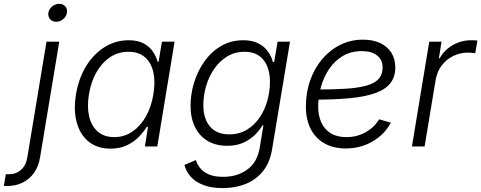

<svg xmlns="http://www.w3.org/2000/svg" viewBox="-114 -756 2484 991"><path d="M126 -541H191.9L92.8 56.2Q85.4 102.1 62.5 135Q39.6 168 3.9 186Q-31.7 204.1 -77.1 204.1H-94.2L-84 143.6H-69.3Q-31.2 143.6 -5.4 120.6Q20.5 97.7 27.3 54.7ZM175.8 -643.6Q156.2 -643.6 144.5 -657.2Q132.8 -670.9 135.7 -689.9Q138.7 -709.5 155.3 -722.9Q171.9 -736.3 191.4 -736.3Q211.4 -736.3 223.1 -722.9Q234.9 -709.5 231.4 -689.9Q228.5 -670.9 212.2 -657.2Q195.8 -643.6 175.8 -643.6Z M456.5 11.2Q389.6 11.2 345 -23.9Q300.3 -59.1 282.5 -122.6Q264.6 -186 278.3 -269.5Q292.5 -353.5 331.3 -416Q370.1 -478.5 426.8 -513.4Q483.4 -548.3 549.8 -548.3Q597.7 -548.3 628.2 -531.5Q658.7 -514.6 675.5 -489.3Q692.4 -463.9 699.7 -437.5H704.6L721.7 -541H787.1L697.8 0H633.8L649.9 -101.1H643.6Q627 -74.2 601.3 -48.3Q575.7 -22.5 539.8 -5.6Q503.9 11.2 456.5 11.2ZM475.6 -48.3Q527.8 -48.3 569.6 -76.9Q611.3 -105.5 639.4 -155.3Q667.5 -205.1 677.7 -270Q688.5 -335 677.2 -384.3Q666 -433.6 633.5 -461.2Q601.1 -488.8 548.8 -488.8Q495.6 -488.8 453.4 -460.2Q411.1 -431.6 383.3 -382.3Q355.5 -333 345.2 -270Q334.5 -206.5 345.9 -156.2Q357.4 -106 390.1 -77.1Q422.9 -48.3 475.6 -48.3Z M1035.6 214.8Q978 214.8 937 199.5Q896 184.1 871.3 157Q846.7 129.9 837.9 95.2L897 70.3Q903.8 92.8 919.9 112.5Q936 132.3 964.6 144.5Q993.2 156.7 1037.6 156.7Q1111.8 156.7 1163.1 118.7Q1214.4 80.6 1226.6 6.3L1245.6 -109.9L1240.7 -108.9Q1224.1 -81.5 1199 -57.4Q1173.8 -33.2 1139.2 -18.3Q1104.5 -3.4 1058.6 -3.4Q1001 -3.4 958.7 -28.1Q916.5 -52.7 893.1 -99.1Q869.6 -145.5 869.6 -210Q869.6 -272 888.4 -331.8Q907.2 -391.6 942.4 -440.7Q977.5 -489.7 1027.8 -519Q1078.1 -548.3 1141.1 -548.3Q1178.2 -548.3 1204.8 -538.3Q1231.4 -528.3 1249.5 -511.7Q1267.6 -495.1 1278.6 -475.1Q1289.6 -455.1 1294.9 -435.5L1301.3 -437L1318.8 -541H1382.8L1290.5 13.7Q1279.3 83 1243.2 127.7Q1207 172.4 1153.6 193.6Q1100.1 214.8 1035.6 214.8ZM1069.3 -62.5Q1121.1 -62.5 1160.4 -86.4Q1199.7 -110.4 1226.3 -149.7Q1252.9 -189 1266.1 -237.1Q1279.3 -285.2 1279.3 -334Q1279.3 -404.3 1246.1 -446.5Q1212.9 -488.8 1147.9 -488.8Q1098.1 -488.8 1058.6 -464.6Q1019 -440.4 991.5 -400.4Q963.9 -360.4 949.7 -311.3Q935.5 -262.2 935.5 -213.4Q935.5 -144 969.7 -103.3Q1003.9 -62.5 1069.3 -62.5Z M1670.4 10.3Q1607.9 10.3 1561.5 -15.6Q1515.1 -41.5 1490 -89.8Q1464.8 -138.2 1464.8 -205.6Q1464.8 -278.3 1487.1 -341.3Q1509.3 -404.3 1549.3 -451.4Q1589.4 -498.5 1643.1 -524.9Q1696.8 -551.3 1759.3 -551.3Q1811 -551.3 1848.4 -533.7Q1885.7 -516.1 1906 -483.9Q1926.3 -451.7 1926.3 -407.7Q1926.3 -358.4 1900.4 -326.2Q1874.5 -293.9 1822.8 -275.4Q1771 -256.8 1693.1 -249.3Q1615.2 -241.7 1511.7 -241.7L1519.5 -293.9Q1609.4 -293.9 1674.1 -298.3Q1738.8 -302.7 1780 -314.9Q1821.3 -327.1 1841.1 -349.6Q1860.8 -372.1 1860.8 -408.2Q1860.8 -447.3 1832.5 -469.7Q1804.2 -492.2 1753.4 -492.2Q1697.3 -492.2 1655 -466.8Q1612.8 -441.4 1584.7 -399.7Q1556.6 -357.9 1542.5 -307.1Q1528.3 -256.3 1528.3 -205.1Q1528.3 -160.6 1543.9 -125Q1559.6 -89.4 1592 -68.8Q1624.5 -48.3 1674.3 -48.3Q1729 -48.3 1773.4 -73.5Q1817.9 -98.6 1842.8 -140.1L1903.3 -123Q1871.6 -62.5 1809.3 -26.1Q1747.1 10.3 1670.4 10.3Z M2012.2 0 2101.6 -541H2165L2151.4 -455.6H2155.8Q2178.7 -497.6 2222.7 -522.9Q2266.6 -548.3 2317.9 -548.3Q2325.7 -548.3 2334.7 -547.9Q2343.8 -547.4 2350.1 -546.9L2338.9 -481Q2334.5 -481.9 2324 -483.2Q2313.5 -484.4 2300.8 -484.4Q2260.3 -484.4 2224.9 -466.8Q2189.5 -449.2 2165.8 -418Q2142.1 -386.7 2134.8 -345.2L2077.6 0Z"/></svg>

Font: Inter 17pt Light
Style: Italic
Weight: 300
Italic angle: -9.3988°
Version: Version 4.001;git-66647c0bb